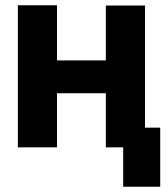

<svg xmlns="http://www.w3.org/2000/svg" viewBox="-20 -561 640 731"><path d="M48 0V-541H197V-331H383V-540H532V-75H590V150H449V0H383V-206H197V0Z"/></svg>

Font: Geist Mono UltraBlack
Style: Regular
Weight: 900
Monospace: yes
Designer: Basement.studio, Andrés Briganti, Mateo Zaragoza
Foundry: Basement.studio, Vercel, Andrés Briganti, Guido Ferreyra, Mateo Zaragoza
Version: Version 1.400; ttfautohint (v1.8.4.7-5d5b)